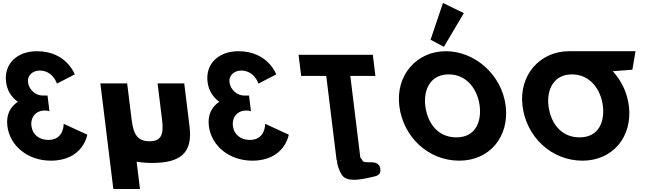

<svg xmlns="http://www.w3.org/2000/svg" viewBox="-20 -1067 4380 1275"><path d="M358.2 -511.8C358.2 -511.8 331.4 -598.5 243 -598.5C197.9 -598.5 160.2 -566.2 165.8 -521.2C172 -470.2 218.3 -432.8 260.8 -432.8H295.6L308.4 -328.2C308.4 -328.2 294.2 -333.3 277.2 -333.3C221.1 -333.3 181.3 -290.8 188.7 -230.5C196 -171 242.6 -137.8 301.2 -137.8C406.6 -137.8 402.8 -244.9 402.8 -244.9L559.6 -172.7C559.6 -172.7 533.2 -0.1 317.3 -0.1C166.8 -0.1 45.4 -96.2 28.9 -230.5C19.8 -304.4 48.1 -358 98.4 -391.1C56.5 -420.9 27.3 -465.1 20.2 -522.9C5.6 -641.9 92.1 -726.9 225.5 -726.9C421.9 -726.9 476.4 -573 476.4 -573Z M824.5 -513H646.5L732.6 188H909.6L887.3 6.6C917.9 12.3 952.2 15 990.3 15C1182.3 15 1259.9 -54 1238.8 -226L1203.5 -513H1026.5L1056.5 -269C1068.9 -168 1046.7 -129 972.7 -129C898.7 -129 866.9 -168 854.5 -269Z M1696.2 -511.8C1696.2 -511.8 1669.4 -598.5 1581 -598.5C1535.9 -598.5 1498.2 -566.2 1503.8 -521.2C1510 -470.2 1556.3 -432.8 1598.8 -432.8H1633.6L1646.4 -328.2C1646.4 -328.2 1632.2 -333.3 1615.2 -333.3C1559.1 -333.3 1519.3 -290.8 1526.7 -230.5C1534 -171 1580.6 -137.8 1639.2 -137.8C1744.6 -137.8 1740.8 -244.9 1740.8 -244.9L1897.6 -172.7C1897.6 -172.7 1871.2 -0.1 1655.3 -0.1C1504.8 -0.1 1383.4 -96.2 1366.9 -230.5C1357.8 -304.4 1386.1 -358 1436.4 -391.1C1394.5 -420.9 1365.3 -465.1 1358.2 -522.9C1343.6 -641.9 1430.1 -726.9 1563.5 -726.9C1759.9 -726.9 1814.4 -573 1814.4 -573Z M1979.9 -562.9H2146.5L2215.4 -1.9L2219.3 -1.8C2212.7 9.2 2236.4 87 2261.8 108C2306.1 144.6 2402.1 119 2453.8 108C2483 102 2507.4 93.7 2506.2 63C2502.9 -21 2402.2 28.7 2387.5 0C2382.8 -9.2 2377.9 -16 2372.8 -20.9L2306.3 -562.9H2472.9L2455.7 -703.1H1962.7ZM2254.8 -1.1C2246.5 -0.1 2237.8 -0.1 2228.8 -1.6Z M2839.2 -803.2 2927.8 -756.1 3060.2 -980 2921.6 -1047.2ZM2631.6 -363.9C2656.8 -159.1 2822.5 -0.1 3029.9 -0.1C3231.4 -0.1 3363.1 -159.1 3338 -363.9C3312.8 -568.8 3135.3 -726.9 2940.7 -726.9C2747.7 -726.9 2606.5 -568.8 2631.6 -363.9ZM2804.2 -363.9C2791.4 -468.5 2836.3 -573 2959.6 -573C3083.7 -573 3152.6 -468.5 3165.4 -363.9C3178.3 -259.4 3138.4 -154.8 3010.9 -154.8C2880 -154.8 2817 -259.4 2804.2 -363.9Z M3622.3 -363.9C3609.5 -468.4 3654.3 -572.8 3777.2 -573L3777.2 -573L3777.6 -573H3777.7C3901.8 -573 3970.7 -468.5 3983.5 -363.9C3996.4 -259.4 3956.5 -154.8 3829 -154.8C3698.1 -154.8 3635.1 -259.4 3622.3 -363.9ZM3758.3 -727 3758.3 -726.9C3565.6 -726.6 3424.6 -568.6 3449.7 -363.9C3474.9 -159.1 3640.6 -0.1 3848 -0.1C4049.4 -0.1 4181.2 -159.1 4156.1 -363.9C4145.2 -452.3 4106 -531.9 4049.3 -594L4179.4 -604L4200.3 -727Z"/></svg>

Font: Hussar
Style: BdOpOblOne
Weight: 700
Foundry: Cannot Into Space Fonts
Version: Version 2.00